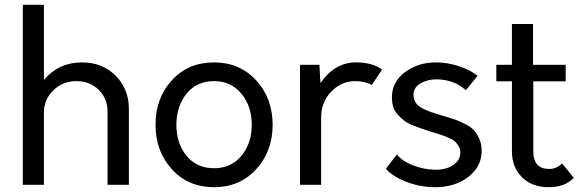

<svg xmlns="http://www.w3.org/2000/svg" viewBox="-20 -770 2414 800"><path d="M322 -510C257.3 -510 204.3 -485.7 163 -437V-750H75V0H163V-302C163 -338 176.2 -368.7 202.5 -394C228.8 -419.3 260.7 -432 298 -432C335.3 -432 366.3 -420 391 -396C415.7 -372 428 -342 428 -306V0H517V-316C517 -372 498.5 -418.3 461.5 -455C424.5 -491.7 378 -510 322 -510Z M872 10C943.3 10 1001.8 -15 1047.5 -65C1093.2 -115 1116 -176.7 1116 -250C1116 -323.3 1093.2 -385 1047.5 -435C1001.8 -485 943.3 -510 872 -510C800 -510 741.3 -485.2 696 -435.5C650.7 -385.8 628 -324 628 -250C628 -176.7 650.7 -115 696 -65C741.3 -15 800 10 872 10ZM872 -69C824 -69 785.8 -86.2 757.5 -120.5C729.2 -154.8 715 -198 715 -250C715 -302 729.2 -345.3 757.5 -380C785.8 -414.7 824 -432 872 -432C918.7 -432 956.5 -414.7 985.5 -380C1014.5 -345.3 1029 -302 1029 -250C1029 -198.7 1014.7 -155.7 986 -121C957.3 -86.3 919.3 -69 872 -69Z M1463 -510C1404.3 -510 1355 -481.3 1315 -424L1311 -500H1230V0H1318V-280C1318 -323.3 1332.2 -359.5 1360.5 -388.5C1388.8 -417.5 1421.7 -432 1459 -432C1486.3 -432 1509.7 -426.7 1529 -416L1572 -480C1545.3 -500 1509 -510 1463 -510Z M1793 10C1848.3 10 1894.5 -4.3 1931.5 -33C1968.5 -61.7 1987 -98 1987 -142C1987 -161.3 1983.3 -178.7 1976 -194C1968.7 -209.3 1960.5 -221.5 1951.5 -230.5C1942.5 -239.5 1929.2 -248.2 1911.5 -256.5C1893.8 -264.8 1879.5 -270.8 1868.5 -274.5C1857.5 -278.2 1841.3 -283 1820 -289C1800 -295 1784.8 -299.8 1774.5 -303.5C1764.2 -307.2 1752.5 -312.3 1739.5 -319C1726.5 -325.7 1717.2 -333.7 1711.5 -343C1705.8 -352.3 1703 -363 1703 -375C1703 -397 1714.2 -413.7 1736.5 -425C1758.8 -436.3 1784 -441 1812 -439C1856 -435.7 1892.3 -420.7 1921 -394L1970 -454C1949.3 -470.7 1923.2 -484.2 1891.5 -494.5C1859.8 -504.8 1828.3 -510 1797 -510C1747 -510 1703.8 -496.5 1667.5 -469.5C1631.2 -442.5 1613 -407.3 1613 -364C1613 -349.3 1615 -335.8 1619 -323.5C1623 -311.2 1629.7 -300.2 1639 -290.5C1648.3 -280.8 1657 -272.8 1665 -266.5C1673 -260.2 1685 -253.8 1701 -247.5C1717 -241.2 1729 -236.7 1737 -234L1776 -221C1794 -215.7 1806.7 -211.8 1814 -209.5C1821.3 -207.2 1831.8 -203.2 1845.5 -197.5C1859.2 -191.8 1868.8 -186.5 1874.5 -181.5C1880.2 -176.5 1885.5 -170 1890.5 -162C1895.5 -154 1898 -145 1898 -135C1898 -112.3 1887.5 -94.3 1866.5 -81C1845.5 -67.7 1819.3 -61.7 1788 -63C1758 -63.7 1727.8 -70.2 1697.5 -82.5C1667.2 -94.8 1646 -109.7 1634 -127L1588 -67C1606.7 -45 1635.3 -26.7 1674 -12C1712.7 2.7 1752.3 10 1793 10Z M2322 -89C2307.3 -73.7 2289.3 -66 2268 -66C2224 -66 2202 -90.7 2202 -140V-431H2337V-500H2201V-670H2113V-500H2048V-431H2113V-140C2113 -95.3 2127 -59.2 2155 -31.5C2183 -3.8 2220 10 2266 10C2311.3 10 2346.3 -3 2371 -29Z"/></svg>

Font: Orkney
Style: Regular
Weight: 400
Designer: Samuel Oakes and Alfredo Marco Pradil
Foundry: Alfredo Marco Pradil
Version: 1.0; ttfautohint (v1.5)